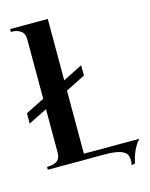

<svg xmlns="http://www.w3.org/2000/svg" viewBox="-144 -989 923 1185"><g transform="rotate(-15 317.5 -396.0)"><path d="M39.1 -898.9H279.8V-506.8L404.8 -569.8V-503.9L279.8 -440.9V-38.1H634.8Q616.2 -20 603.5 3.9Q590.8 27.8 583 49.8Q574.2 75.7 568.8 102.1L545.9 106.9Q548.3 98.1 549.1 89.4Q549.8 80.6 549.8 73.2Q549.8 41 529.5 25.4Q509.3 9.8 471.7 4.2Q434.1 -1.5 379.9 -0.7Q325.7 0 257.8 0H39.1V-18.1Q64.9 -18.1 81.5 -23.2Q98.1 -28.3 107.9 -37.4Q117.7 -46.4 121.3 -58.1Q125 -69.8 125 -83V-363.8L4.9 -304.2V-370.1L125 -430.2V-816.9Q125 -826.7 121.3 -837.9Q117.7 -849.1 108.2 -858.6Q98.6 -868.2 82 -874.5Q65.4 -880.9 39.1 -880.9Z"/></g></svg>

Font: Uncial Antiqua
Style: Regular
Weight: 400
Version: Version 1.000